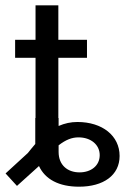

<svg xmlns="http://www.w3.org/2000/svg" viewBox="-20 -696 508 724"><path d="M37 -478H114V-251H113V-153C104 -142 94 -131 85 -119L1 -42L44 5L126 -69L127 -70C150 -20 202 8 278 8C370 8 431 -35 431 -108C431 -184 366 -236 272 -236C247 -236 224 -231 201 -221V-251H200V-478H308V-546H200V-676H114V-546H37ZM201 -123V-148C228 -169 251 -178 276 -178C323 -178 356 -150 356 -111C356 -71 323 -46 280 -46C234 -46 201 -74 201 -123Z"/></svg>

Font: Wafeq
Style: Regular
Weight: 400
Designer: Rasmus Andersson & Azza Alameddine
Foundry: Google & TypeTogether
Version: Version 3.000;FEAKit 1.0